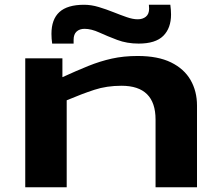

<svg xmlns="http://www.w3.org/2000/svg" viewBox="-20 -786 932 806"><path d="M86 0V-541H242V-462Q301 -489 350.5 -509Q400 -529 449.5 -540Q499 -551 558 -551Q643 -551 698 -524Q753 -497 780 -450Q807 -403 807 -343V0H633V-284Q633 -426 490 -426Q428 -426 376 -409Q324 -392 260 -365V0ZM199 -603Q196 -624 196 -644Q196 -705 229.5 -735.5Q263 -766 333 -766Q363 -766 394.5 -756.5Q426 -747 456 -735Q486 -723 512 -714Q538 -705 558 -705Q579 -705 592.5 -716Q606 -727 606 -750Q606 -753 605.5 -757Q605 -761 605 -766H695Q698 -744 698 -725Q698 -668 665.5 -635.5Q633 -603 562 -603Q513 -603 472 -618.5Q431 -634 397 -649.5Q363 -665 335 -665Q314 -665 301.5 -653.5Q289 -642 289 -619Q289 -615 289 -611Q289 -607 289 -603Z"/></svg>

Font: Georama ExtraExtended SemiBold
Style: Regular
Weight: 600
Width: 8
Designer: Jean-Baptiste Levee
Foundry: Production Type
Version: Version 1.000